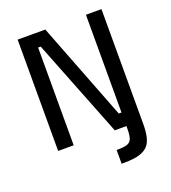

<svg xmlns="http://www.w3.org/2000/svg" viewBox="-156 -803 994 1115"><g transform="rotate(-20 340.5 -246.0)"><path d="M403 111Q447 111 467.5 104.5Q488 98 496 78Q504 58 504 14V0H432L194 -604H178V0H82V-688H253L487 -84H504V-688H600V24Q600 108 574 145Q548 182 481 192Q454 196 403 196Z"/></g></svg>

Font: Cairo SemiBold
Style: Regular
Weight: 600
Designer: Mohamed Gaber, the designers of Titillium
Foundry: Kief Type Foundry
Version: Version 2.009; ttfautohint (v1.5.33-1714) -l 8 -r 50 -G 200 